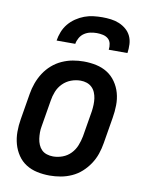

<svg xmlns="http://www.w3.org/2000/svg" viewBox="-84 -801 669 870"><g transform="rotate(10 250.0 -366.0)"><path d="M205 8Q175 8 147 2Q119 -4 96 -18.5Q73 -33 57.5 -56Q42 -79 34.5 -106Q27 -133 27 -162.5Q27 -192 32 -221L52 -341Q56 -366 65 -391Q74 -416 88.5 -438.5Q103 -461 123.5 -479Q144 -497 168.5 -508Q193 -519 218 -523.5Q243 -528 268 -528Q298 -528 326 -522Q354 -516 377 -501.5Q400 -487 416 -464Q432 -441 439.5 -414Q447 -387 446.5 -357.5Q446 -328 441 -299L421 -179Q417 -154 408.5 -129Q400 -104 385 -81.5Q370 -59 350 -41Q330 -23 305.5 -12Q281 -1 255.5 3.5Q230 8 205 8ZM205 -80Q227 -80 248.5 -88Q270 -96 286 -112.5Q302 -129 310.5 -150.5Q319 -172 323 -193L343 -313Q345 -328 345.5 -343Q346 -358 344 -372Q342 -386 336.5 -399Q331 -412 321 -421.5Q311 -431 297.5 -435.5Q284 -440 269 -440Q247 -440 225.5 -432Q204 -424 187.5 -407.5Q171 -391 162.5 -369.5Q154 -348 151 -327L131 -207Q128 -192 128 -177Q128 -162 130 -148Q132 -134 137.5 -121Q143 -108 152.5 -98.5Q162 -89 176 -84.5Q190 -80 205 -80ZM130 -600Q133 -620 141 -640.5Q149 -661 163 -678Q177 -695 195.5 -707.5Q214 -720 234 -727.5Q254 -735 275 -737.5Q296 -740 316 -740Q336 -740 356 -737.5Q376 -735 394 -727.5Q412 -720 426.5 -707.5Q441 -695 449 -678Q457 -661 458 -640.5Q459 -620 456 -600H370Q372 -614 369 -628Q366 -642 356 -650.5Q346 -659 332 -662Q318 -665 304 -665Q290 -665 275 -662Q260 -659 247 -650.5Q234 -642 226 -628Q218 -614 216 -600Z"/></g></svg>

Font: Iosevka Semibold
Style: Italic
Weight: 600
Italic angle: -9°
Monospace: yes
Designer: Belleve Invis
Foundry: Belleve Invis
Version: Version 32.5.0; ttfautohint (v1.8.4)